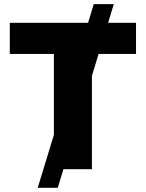

<svg xmlns="http://www.w3.org/2000/svg" viewBox="-20 -817 704 927"><path d="M240.2 -166V-556.6H27.3V-707H405.3L432.6 -796.9H529.3L502 -707H636.7V-556.6H456.1L423.8 -451.2V0H286.1L258.8 89.8H162.1Z"/></svg>

Font: Pretendard GOV Black
Style: Regular
Weight: 900
Designer: Base glyphs from Inter by Rasmus Andersson; Hangeul glyphs from Noto Sans CJK(Source Han Sans) by Jang Soo-young and Kan
Foundry: Kil Hyung-jin
Version: Version 1.309